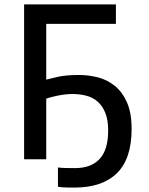

<svg xmlns="http://www.w3.org/2000/svg" viewBox="-20 -720 672 868"><path d="M189 0H89V-700H504V-612H189V-360Q203 -364 240.5 -372.5Q278 -381 338 -381Q381 -381 423.5 -370Q466 -359 500 -331Q534 -303 554.5 -256Q575 -209 575 -137Q575 -2 508.5 63Q442 128 317 128Q282 128 266 127Q250 126 242 124V37Q255 39 272 39.5Q289 40 319 40Q392 40 430.5 -1.5Q469 -43 469 -130Q469 -178 456 -210Q443 -242 421 -261Q399 -280 369.5 -287.5Q340 -295 307 -295Q289 -295 270 -292.5Q251 -290 235 -286.5Q219 -283 206.5 -279.5Q194 -276 189 -274Z"/></svg>

Font: PT Sans Caption
Style: Regular
Weight: 400
Designer: A.Korolkova, O.Umpeleva, V.Yefimov
Foundry: ParaType Ltd
Version: Version 2.004W OFL